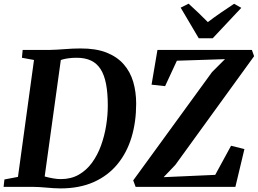

<svg xmlns="http://www.w3.org/2000/svg" viewBox="-30 -1014 1400 1042"><path d="M93 -743H239Q280.5 -744 323 -747.5Q365.5 -751 406.5 -751Q490 -751.5 547.8 -728.8Q605.5 -706 641.2 -665.2Q677 -624.5 693 -569.8Q709 -515 709 -451.5Q709 -352.5 683.8 -268.8Q658.5 -185 607.2 -122.8Q556 -60.5 478.8 -26Q401.5 8.5 297.5 8.5Q280.5 8.5 261.2 7.2Q242 6 222 4.2Q202 2.5 182.5 1.2Q163 0 144.5 0H-10.5L-6 -40L67.5 -54L154.5 -688.5L89 -700.5ZM208 -24 190.5 -63.5Q199 -60 217.2 -55Q235.5 -50 257.8 -46Q280 -42 300.5 -42Q355.5 -42 397.5 -66Q439.5 -90 469.5 -131.2Q499.5 -172.5 518.2 -224.2Q537 -276 546 -332Q555 -388 555 -441.5Q555 -509.5 545.5 -558.5Q536 -607.5 515.8 -639Q495.5 -670.5 463.5 -685.5Q431.5 -700.5 386.5 -700.5Q362.5 -700.5 343.8 -698Q325 -695.5 311.5 -691.8Q298 -688 289.5 -684L303.5 -713ZM706 0 693 -35 1120.5 -622.5 1191 -693 930 -684.5 866 -546.5 792.5 -554.5 824.5 -743H1337L1349 -709L921.5 -119L858 -52.5L1138 -65L1224 -223L1296.5 -205L1247.5 0ZM1048.5 -806.5 950.5 -972.5 993.5 -994Q1020.5 -969.5 1046.8 -944.5Q1073 -919.5 1098 -894Q1132 -920 1168 -944.8Q1204 -969.5 1240.5 -993.5L1279.5 -971.5L1124.5 -806.5Z"/></svg>

Font: Merriweather 48pt
Style: Bold Italic
Weight: 700
Italic angle: -7.8°
Version: Version 2.101